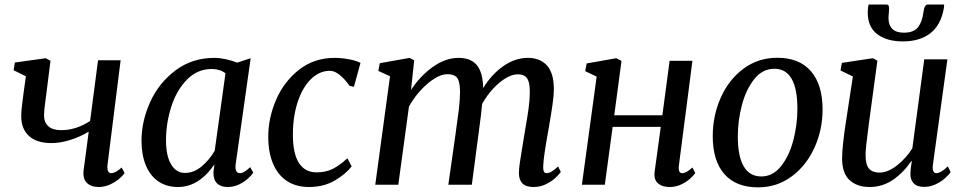

<svg xmlns="http://www.w3.org/2000/svg" viewBox="-20 -814 4250 846"><path d="M183.5 -395.5 181 -377Q174 -327 174 -306.5Q174 -275 192.8 -257.8Q211.5 -240.5 250 -240.5Q315.5 -240.5 377 -281L412 -548.5H511.5L453.5 -86Q453 -82.5 453 -76.5Q453 -64 457.5 -57.5Q462 -51 469 -51Q489.5 -51 516 -76L529 -51.5Q521 -39.5 504 -25.2Q487 -11 463.5 -0.5Q440 10 414.5 10Q383 10 365.2 -5.8Q347.5 -21.5 347.5 -49Q347.5 -56.5 348 -60.5L371 -234Q334 -211.5 290 -197.5Q246 -183.5 206 -183.5Q142 -183.5 107.8 -214.8Q73.5 -246 73.5 -302Q73.5 -324.5 77.8 -356.2Q82 -388 82.5 -393.5L86 -420L94 -478L40 -504.5L45.5 -538.5L181.5 -557.5L202.5 -546Z M1018.5 -91Q1017.5 -82 1017.5 -79Q1017.5 -51 1037.5 -51Q1046.5 -51 1057 -57.2Q1067.5 -63.5 1082.5 -77.5L1096 -53Q1089 -42.5 1073.2 -27.8Q1057.5 -13 1033.8 -1.5Q1010 10 983 10Q952.5 10 936 -6.5Q919.5 -23 920.5 -56L925 -90Q856.5 10 764.5 10Q712.5 10 676.2 -15.8Q640 -41.5 621.8 -87.5Q603.5 -133.5 603.5 -193.5Q603.5 -280.5 642 -365Q680.5 -449.5 753.8 -504.2Q827 -559 925 -559Q948 -559 975.5 -553Q1003 -547 1025 -538L1084.5 -557.5ZM973.5 -491Q949 -510 913 -510Q849.5 -510 803.8 -463.2Q758 -416.5 734.8 -344Q711.5 -271.5 711.5 -196.5Q711.5 -126.5 734.2 -89.2Q757 -52 794.5 -52Q834.5 -52 868.8 -81Q903 -110 926 -149.5Z M1520 -436Q1499.5 -465.5 1477 -483.8Q1454.5 -502 1433.5 -502Q1388 -502 1350.8 -466Q1313.5 -430 1292 -365.5Q1270.5 -301 1270.5 -220Q1270.5 -138 1297 -96.2Q1323.5 -54.5 1375 -54.5Q1416 -54.5 1446.8 -70.2Q1477.5 -86 1510.5 -116.5L1529.5 -81Q1503 -46.5 1454.5 -18.2Q1406 10 1341 10Q1285 10 1244.8 -16.2Q1204.5 -42.5 1183.2 -92.5Q1162 -142.5 1162 -212Q1162 -294.5 1196.8 -374.8Q1231.5 -455 1298 -507Q1364.5 -559 1455 -559Q1484 -559 1515.8 -553.2Q1547.5 -547.5 1568.5 -537L1539.5 -431.5Z M2451 -56.5Q2442.5 -44 2426 -29Q2409.5 -14 2384.8 -2Q2360 10 2331 10Q2297.5 10 2282 -5.8Q2266.5 -21.5 2266.5 -51Q2266.5 -70 2270.8 -99.2Q2275 -128.5 2284 -181.5L2291 -224L2294 -242.5Q2303.5 -295.5 2309 -335.5Q2314.5 -375.5 2314.5 -407.5Q2314.5 -438 2309 -455Q2303.5 -472 2291.8 -479.2Q2280 -486.5 2260.5 -486.5Q2237 -486.5 2208.8 -469.8Q2180.5 -453 2153 -423.5Q2125.5 -394 2104.5 -356.5Q2100 -308.5 2090.5 -239.5L2059 0H1955.5L1987 -222Q1996.5 -288.5 2001.8 -332Q2007 -375.5 2007 -410Q2006.5 -440.5 2001.2 -457Q1996 -473.5 1983.8 -480.2Q1971.5 -487 1950 -487Q1925 -487 1893.8 -467.5Q1862.5 -448 1832.8 -415.2Q1803 -382.5 1782 -344.5L1735 0H1633.5L1698.5 -478L1647 -501.5L1653.5 -535.5L1785 -559L1805 -548L1791 -417.5Q1830.5 -478.5 1886.8 -518.8Q1943 -559 2000.5 -559Q2054.5 -559 2081 -527Q2107.5 -495 2109 -426Q2146.5 -487 2198.2 -523Q2250 -559 2306 -559Q2360 -559 2390.2 -525.2Q2420.5 -491.5 2420.5 -420.5Q2420.5 -394 2414.5 -352.5Q2408.5 -311 2397 -244.5Q2386.5 -186.5 2380.8 -148.8Q2375 -111 2373.5 -82.5Q2372 -51 2387.5 -51Q2398.5 -51 2410.2 -57.8Q2422 -64.5 2439 -80.5Z M2971.5 -86Q2970.5 -78 2970.5 -74.5Q2970.5 -62.5 2974.5 -56.8Q2978.5 -51 2985 -51Q2994.5 -51 3005.5 -56.8Q3016.5 -62.5 3031 -76L3043.5 -51.5Q3036 -40.5 3020.2 -26.2Q3004.5 -12 2981 -1Q2957.5 10 2930.5 10Q2900 10 2881.8 -4Q2863.5 -18 2863.5 -45.5Q2863.5 -49.5 2864.5 -57.5L2891.5 -255H2679.5L2645 0H2544L2609 -476.5L2558.5 -500.5L2565 -534.5L2695.5 -557.5L2718.5 -545.5L2686.5 -306H2898.5L2930.5 -546H3031Z M3604.5 -331.5Q3604.5 -242.5 3568.8 -163.5Q3533 -84.5 3468.2 -36.5Q3403.5 11.5 3320 11.5Q3223 11.5 3171.8 -47Q3120.5 -105.5 3120.5 -213.5Q3120.5 -304.5 3156 -384Q3191.5 -463.5 3256.2 -511.5Q3321 -559.5 3405 -559.5Q3502 -559.5 3553.2 -500.2Q3604.5 -441 3604.5 -331.5ZM3231 -212.5Q3231 -125.5 3257 -81Q3283 -36.5 3334.5 -36.5Q3385.5 -36.5 3421.5 -81.8Q3457.5 -127 3475.5 -195.8Q3493.5 -264.5 3493.5 -334.5Q3493.5 -511 3392 -511Q3340 -511 3303.8 -465.8Q3267.5 -420.5 3249.2 -351.8Q3231 -283 3231 -212.5Z M3690.5 -115Q3690.5 -170.5 3709.5 -291L3738 -477L3683.5 -503.5L3689.5 -537L3826 -557.5L3846 -546.5L3811 -288Q3806.5 -252 3804.5 -237.5Q3794 -162 3794 -131.5Q3794 -88 3809.2 -70.8Q3824.5 -53.5 3855.5 -53.5Q3892 -53.5 3932.2 -85Q3972.5 -116.5 4000 -160.5L4052.5 -552.5H4154.5L4090.5 -87.5Q4089.5 -78.5 4089.5 -75.5Q4089.5 -63.5 4094 -57.2Q4098.5 -51 4106 -51Q4115.5 -51 4127.5 -58Q4139.5 -65 4156.5 -81L4168.5 -56Q4162 -45 4145 -29.5Q4128 -14 4103.5 -2.2Q4079 9.5 4051.5 9.5Q4020.5 9.5 4005.2 -7Q3990 -23.5 3991.5 -51.5Q3991 -59 3997.5 -104L3996 -105Q3962 -54.5 3915.5 -22.2Q3869 10 3811.5 10Q3757 10 3724 -19.8Q3691 -49.5 3690.5 -115ZM3886.5 -794Q3893 -794 3895.2 -789.5Q3897.5 -785 3897.5 -776Q3897.5 -770 3896.5 -756Q3895 -745 3895 -734Q3895 -704 3911.5 -687Q3928 -670 3963 -670Q4006 -670 4024.8 -693.8Q4043.5 -717.5 4049 -760.5Q4053 -794 4068 -794H4140Q4140 -784 4138.5 -776Q4125.5 -703 4079 -667.2Q4032.5 -631.5 3958 -631.5Q3888 -631.5 3845.8 -663.2Q3803.5 -695 3803.5 -758.5Q3803.5 -780.5 3807.5 -794Z"/></svg>

Font: Merriweather Text
Style: Italic
Weight: 400
Italic angle: -7.8°
Designer: Eben Sorkin
Foundry: Eben Sorkin
Version: Version 2.100